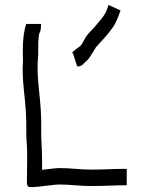

<svg xmlns="http://www.w3.org/2000/svg" viewBox="-20 -744 584 771"><path d="M99 7Q88 7 88 -12Q88 -34 88.5 -55Q89 -76 89 -97Q89 -108 89 -127Q89 -146 88 -157Q85 -191 85.5 -225Q86 -259 84 -293Q81 -337 76 -382Q71 -427 71 -473Q71 -481 72 -490Q73 -499 72 -507Q71 -547 72.5 -574.5Q74 -602 80 -630Q82 -638 83.5 -642.5Q85 -647 85 -648H145Q145 -627 141 -616.5Q137 -606 138 -613Q133 -585 133.5 -552.5Q134 -520 132 -502Q131 -495 131 -488Q131 -481 131 -473Q131 -432 136 -388.5Q141 -345 144 -298Q146 -261 145.5 -227.5Q145 -194 147 -163Q148 -153 148.5 -132Q149 -111 149 -97V-62Q168 -64 187 -66.5Q206 -69 218 -69Q251 -69 283 -66Q315 -63 346 -63Q381 -63 416.5 -64.5Q452 -66 489 -66V0Q454 0 418 1.5Q382 3 346 3Q314 3 282 0Q250 -3 218 -3Q205 -3 182 0Q159 3 136 5.5Q113 8 99 7ZM291 -477Q290 -477 285.5 -490.5Q281 -504 277 -517.5Q273 -531 273 -530Q267 -530 272.5 -535.5Q278 -541 286 -547Q294 -553 297 -555Q306 -561 312.5 -573.5Q319 -586 325 -596Q332 -607 346 -621Q360 -635 371 -649Q392 -673 400 -686Q408 -699 416 -724L464 -702Q448 -656 436 -638.5Q424 -621 410 -604Q391 -582 381.5 -572Q372 -562 365 -554Q363 -551 356 -539Q349 -527 340.5 -514.5Q332 -502 325 -497Q323 -496 314 -486.5Q305 -477 291 -477Z"/></svg>

Font: Syne Tactile
Style: Regular
Weight: 400
Designer: Lucas Descroix
Foundry: Bonjour Monde
Version: Version 2.100; ttfautohint (v1.8.3)